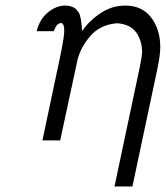

<svg xmlns="http://www.w3.org/2000/svg" viewBox="-20 -509 601 696"><path d="M112.8 -396Q124 -439.9 154.1 -464.4Q184.1 -488.8 216.8 -488.8Q225.6 -488.8 233.4 -486.8Q241.2 -484.9 247.1 -481.9Q252.9 -479 257.6 -473.4Q262.2 -467.8 265.1 -463.9Q268.1 -460 270 -452.4Q272 -444.8 272.9 -440.4Q273.9 -436 274.9 -427.5Q275.9 -418.9 276.4 -416Q276.9 -413.1 276.9 -405Q276.9 -397 276.9 -396Q304.7 -435.1 345.5 -461.9Q386.2 -488.8 434.1 -488.8Q495.1 -488.8 528.1 -445.3Q561 -401.9 561 -337.9Q561 -309.1 549.8 -255.9L460 167H395L487.8 -271Q494.6 -306.2 495.1 -318.8Q495.1 -360.8 474.1 -390.9Q453.1 -420.9 404.8 -424.8Q343.8 -419.9 308.3 -379.4Q272.9 -338.9 261.2 -293L198.2 0H133.8L198.2 -304.2Q213.4 -377.4 212.9 -398.9Q212.9 -423.8 201.2 -425.8Q194.3 -424.8 189.2 -420.4Q184.1 -416 181.6 -410.9Q179.2 -405.8 176.8 -400.9L174.8 -396Z"/></svg>

Font: CMU Bright
Style: Oblique
Weight: 500
Italic angle: -12°
Version: Version 0.7.0